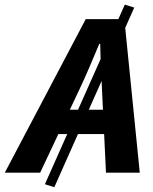

<svg xmlns="http://www.w3.org/2000/svg" viewBox="-82 -733 649 815"><path d="M148.6 61.6 108.6 49 447.8 -713.4 487.8 -700.7ZM-61.6 0 281.9 -651.8H445.8L511.3 0H367.9L350.9 -353.2Q349 -401.6 346.6 -448.8Q344.2 -496 343.4 -546.7H339.4Q318.2 -496.5 298.2 -449.3Q278.2 -402 255 -353.2L88.4 0ZM109.1 -163.8 133.6 -267.1H431.6L407.6 -163.8Z"/></svg>

Font: Source Sans 3 VF
Style: Italic
Weight: 200
Italic angle: -11°
Designer: Paul D. Hunt
Foundry: Adobe Systems Incorporated
Version: Version 3.042;hotconv 1.0.118;makeotfexe 2.5.65603